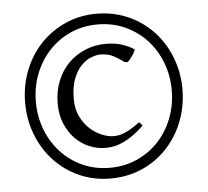

<svg xmlns="http://www.w3.org/2000/svg" viewBox="-48 -682 810 748"><g transform="rotate(-5 356.5 -307.5)"><path d="M497.1 -180.2Q475.1 -159.2 455.3 -145Q435.5 -130.9 417 -122.1Q398.4 -113.3 380.6 -109.6Q362.8 -106 345.2 -106Q313.5 -106 283 -118.7Q252.4 -131.3 228.5 -155.5Q204.6 -179.7 189.7 -214.6Q174.8 -249.5 174.8 -293.9Q174.8 -342.8 191.2 -382.8Q207.5 -422.9 235.8 -450.9Q264.2 -479 301.5 -494.4Q338.9 -509.8 380.9 -509.8Q418 -509.8 445.3 -500.7Q472.7 -491.7 491.2 -479Q493.2 -477.5 490 -471.2Q486.8 -464.8 481.7 -457Q476.6 -449.2 470.5 -441.9Q464.4 -434.6 460 -431.2L448.2 -433.1Q430.7 -446.8 408.7 -458.5Q386.7 -470.2 356.9 -470.2Q341.3 -470.2 320.8 -462.4Q300.3 -454.6 282 -435.8Q263.7 -417 251.2 -385.3Q238.8 -353.5 238.8 -306.2Q238.8 -267.1 253.2 -237.8Q267.6 -208.5 289.3 -188.7Q311 -168.9 335.7 -158.9Q360.4 -148.9 380.9 -148.9Q391.6 -148.9 401.9 -150.9Q412.1 -152.8 424.3 -157.7Q436.5 -162.6 450.9 -171.4Q465.3 -180.2 483.9 -193.8Q487.8 -192.4 491.2 -187Q494.6 -181.6 497.1 -180.2ZM622.1 -308.1Q622.1 -365.7 602.3 -416.7Q582.5 -467.8 547.1 -505.9Q511.7 -543.9 462.9 -565.9Q414.1 -587.9 356 -587.9Q298.3 -587.9 249.8 -565.9Q201.2 -543.9 165.8 -505.9Q130.4 -467.8 110.6 -416.7Q90.8 -365.7 90.8 -308.1Q90.8 -250 110.6 -198.7Q130.4 -147.5 165.8 -109.4Q201.2 -71.3 249.8 -49.3Q298.3 -27.3 356 -27.3Q414.1 -27.3 462.9 -49.3Q511.7 -71.3 547.1 -109.4Q582.5 -147.5 602.3 -198.7Q622.1 -250 622.1 -308.1ZM664.1 -308.1Q664.1 -263.7 653.6 -222.4Q643.1 -181.2 623.8 -145.3Q604.5 -109.4 576.9 -79.8Q549.3 -50.3 515.1 -29.3Q481 -8.3 440.7 3.2Q400.4 14.6 356 14.6Q289.1 14.6 232.9 -10.7Q176.8 -36.1 135.7 -79.8Q94.7 -123.5 71.8 -182.4Q48.8 -241.2 48.8 -308.1Q48.8 -374.5 71.8 -433.3Q94.7 -492.2 135.7 -535.6Q176.8 -579.1 232.9 -604.5Q289.1 -629.9 356 -629.9Q400.4 -629.9 440.7 -618.4Q481 -606.9 515.1 -585.9Q549.3 -564.9 576.9 -535.6Q604.5 -506.3 623.8 -470.5Q643.1 -434.6 653.6 -393.6Q664.1 -352.5 664.1 -308.1Z"/></g></svg>

Font: Gentium Plus Eur
Style: Regular
Weight: 400
Designer: J. Victor Gaultney, Annie Olsen, Iska Routamaa, Becca Hirsbrunner
Foundry: SIL International
Version: Version 5.000